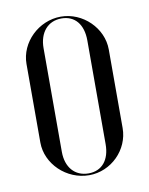

<svg xmlns="http://www.w3.org/2000/svg" viewBox="-65 -552 473 609"><g transform="rotate(-10 171.5 -247.5)"><path d="M172 -503C100 -503 39 -443 39 -374V-121C39 -52 101 8 174 8C245 8 304 -51 304 -121V-374C304 -443 243 -503 172 -503ZM173 -497C216 -497 242 -466 242 -414V-80C242 -29 216 2 173 2C129 2 101 -30 101 -80V-414C101 -464 129 -497 173 -497Z"/></g></svg>

Font: Moniqa Display
Style: Regular
Weight: 400
Designer: Rajesh Rajput
Foundry: Rajesh Rajput
Version: Version 1.000